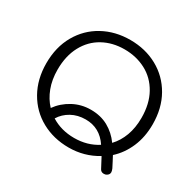

<svg xmlns="http://www.w3.org/2000/svg" viewBox="-160 -892 1140 1114"><g transform="rotate(30 410.0 -335.0)"><path d="M663 40Q645 40 637 25Q629 9 601 -43Q514 10 410 10Q309 10 228 -34.5Q147 -79 100.5 -161Q54 -243 54 -350Q54 -458 100.5 -539.5Q147 -621 228 -665.5Q309 -710 410 -710Q511 -710 592 -665.5Q673 -621 719.5 -539.5Q766 -458 766 -350Q766 -265 736.5 -196.5Q707 -128 655 -81Q663 -64 673 -47L691 -12Q697 2 697 11Q697 26 682 35Q675 40 663 40ZM414 -245Q480 -245 530.5 -217Q581 -189 616 -140Q652 -178 671.5 -231Q691 -284 691 -350Q691 -444 653.5 -511Q616 -578 551.5 -612Q487 -646 408 -646Q328 -646 264.5 -611Q201 -576 165 -509Q129 -442 129 -350Q129 -283 149.5 -229Q170 -175 206 -137Q241 -186 295.5 -215.5Q350 -245 414 -245ZM566 -98Q511 -181 416 -181Q363 -181 321.5 -158Q280 -135 256 -96Q323 -54 410 -54Q498 -54 566 -98Z"/></g></svg>

Font: Kodchasan
Style: Regular
Weight: 400
Version: Version 1.000; ttfautohint (v1.6)